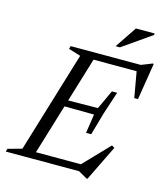

<svg xmlns="http://www.w3.org/2000/svg" viewBox="-151 -970 947 1098"><g transform="rotate(15 323.0 -421.0)"><path d="M248.5 -639 176.5 -661 182 -678.5H340.5L134.5 0H-21L-15.5 -17.5L67 -40.5ZM581.5 -647 610 -637.5H276.5L290 -678.5H597L660 -703.5H667L632 -485.5H610ZM464 29 413.5 0H82.5L96 -41H452L403.5 -31L557 -191L573.5 -181L471 29ZM425.5 -222H395L412 -335L186 -337L197 -374L424 -376.5L476.5 -489.5H507.5L463.5 -355.5ZM430 -744.5 516 -872.5H626.5V-864L455.5 -744.5Z"/></g></svg>

Font: Newsreader 28pt
Style: Italic
Weight: 400
Italic angle: -17°
Version: Version 1.003